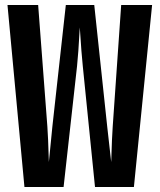

<svg xmlns="http://www.w3.org/2000/svg" viewBox="-20 -750 640 770"><path d="M78 0 10 -730H133L170 -242Q173 -204 176 -100L190 -242L244 -730H358L410 -242L426 -100Q429 -204 432 -242L466 -730H590L517 0H361L312 -485Q307 -530 300 -640Q294 -530 289 -485L235 0Z"/></svg>

Font: JetBrains Mono Extra Bold
Style: Regular
Weight: 800
Monospace: yes
Designer: Philipp Nurullin, Konstantin Bulenkov
Foundry: JetBrains
Version: 2.002